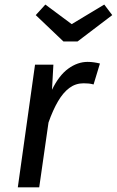

<svg xmlns="http://www.w3.org/2000/svg" viewBox="-20 -805 502 825"><path d="M356.4 -539.1Q370.4 -539.1 383.9 -537.1Q397.4 -535.1 409.4 -532.1L382.1 -442.1Q371.1 -445.1 361.6 -446.1Q352.1 -447.1 339.1 -447.1Q305.1 -447.1 278.2 -427.2Q251.2 -407.2 229.3 -369.7Q207.3 -332.3 188.4 -278.5L148.5 0H56.5L130.5 -527.1H209.4L203.4 -419.2Q233.4 -481.1 273.4 -510.1Q313.4 -539.1 356.4 -539.1ZM288 -701.3 428 -785.4 462.3 -740.1 313.2 -626.8H252.6L133.6 -740.1L174.9 -785.4Z"/></svg>

Font: Fira Sans Variable
Style: Italic
Weight: 397
Italic angle: -8°
Designer: Carrois Corporate & Edenspiekermann AG
Foundry: Carrois Corporate GbR & Edenspiekermann AG
Version: Version 4.202